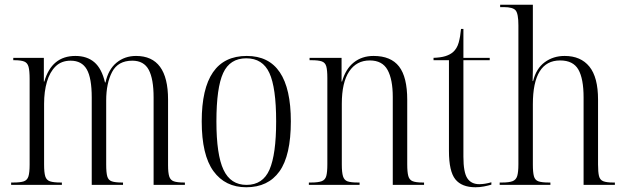

<svg xmlns="http://www.w3.org/2000/svg" viewBox="-20 -780 2638 810"><path d="M27 0V-10H36Q66 -10 80.5 -15Q95 -20 100 -36Q105 -52 105 -86V-447Q105 -481 100.5 -498Q96 -515 82 -520.5Q68 -526 40 -526H36V-536H165V-436H167Q198 -544 298 -544Q347 -544 378 -517.5Q409 -491 423 -432H425Q437 -487 471.5 -515.5Q506 -544 554 -544Q689 -544 689 -360V-83Q689 -51 694 -35.5Q699 -20 713.5 -15Q728 -10 757 -10H760V0H628V-369Q628 -447 607.5 -485.5Q587 -524 538 -524Q478 -524 453 -476.5Q428 -429 428 -356V-86Q428 -52 432.5 -36Q437 -20 451.5 -15Q466 -10 494 -10H499V0H367V-369Q367 -451 346 -487.5Q325 -524 278 -524Q239 -524 214.5 -500Q190 -476 178 -435Q166 -394 166 -342V-86Q166 -52 171 -36Q176 -20 191 -15Q206 -10 236 -10H241V0Z M1019 10Q930 10 880.5 -58Q831 -126 831 -268Q831 -544 1021 -544Q1207 -544 1207 -268Q1207 -124 1159 -57Q1111 10 1019 10ZM1020 0Q1089 0 1117 -64.5Q1145 -129 1145 -268Q1145 -410 1116.5 -472Q1088 -534 1019 -534Q950 -534 921.5 -472Q893 -410 893 -268Q893 -127 923 -63.5Q953 0 1020 0Z M1283 0V-10H1292Q1322 -10 1337 -15.5Q1352 -21 1356.5 -37.5Q1361 -54 1361 -87V-451Q1361 -484 1356.5 -500Q1352 -516 1337.5 -521Q1323 -526 1294 -526H1286V-536H1421V-436H1423Q1438 -489 1472.5 -516.5Q1507 -544 1556 -544Q1629 -544 1663.5 -499.5Q1698 -455 1698 -359V-87Q1698 -54 1702.5 -37.5Q1707 -21 1721 -15.5Q1735 -10 1763 -10H1769V0H1637V-371Q1637 -445 1615 -485Q1593 -525 1540 -525Q1484 -525 1453 -478.5Q1422 -432 1422 -342V-86Q1422 -53 1427 -36.5Q1432 -20 1446 -15Q1460 -10 1490 -10H1497V0Z M1986 10Q1928 10 1901 -23.5Q1874 -57 1874 -143V-526H1809V-536Q1839 -537 1858.5 -543Q1878 -549 1891 -560Q1908 -575 1915 -600Q1922 -625 1925 -658H1935V-536H2046V-526H1935V-119Q1935 -53 1951.5 -28Q1968 -3 2002 -3Q2025 -3 2053 -11V-1Q2040 3 2022 6.5Q2004 10 1986 10Z M2088 0V-10H2098Q2127 -10 2142 -15.5Q2157 -21 2162 -37.5Q2167 -54 2167 -87V-673Q2167 -722 2155.5 -736Q2144 -750 2105 -750H2090V-760H2228V-512Q2228 -497 2228 -483.5Q2228 -470 2227 -438H2229Q2242 -491 2278 -517.5Q2314 -544 2362 -544Q2430 -544 2466.5 -499Q2503 -454 2503 -360V-86Q2503 -54 2507 -37.5Q2511 -21 2525 -15.5Q2539 -10 2566 -10H2574V0H2442V-369Q2442 -448 2420 -486.5Q2398 -525 2343 -525Q2228 -525 2228 -340V-86Q2228 -53 2232.5 -36.5Q2237 -20 2251.5 -15Q2266 -10 2295 -10H2302V0Z"/></svg>

Font: Noto Serif Display Condensed Light
Style: Regular
Weight: 300
Width: 3
Designer: Monotype Design Team
Foundry: Monotype Imaging Inc.
Version: Version 2.009